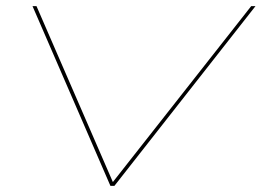

<svg xmlns="http://www.w3.org/2000/svg" viewBox="-20 -606 896 626"><path d="M340 0 86 -586H99L348 -12.5L799 -586H813L353 0Z"/></svg>

Font: Anybody UltraExpanded Thin
Style: Italic
Weight: 100
Width: 9
Italic angle: -10°
Designer: Tyler Finck
Foundry: Etcetera Type Company
Version: Version 1.010; ttfautohint (v1.8.3) -l 8 -r 50 -G 200 -x 14 